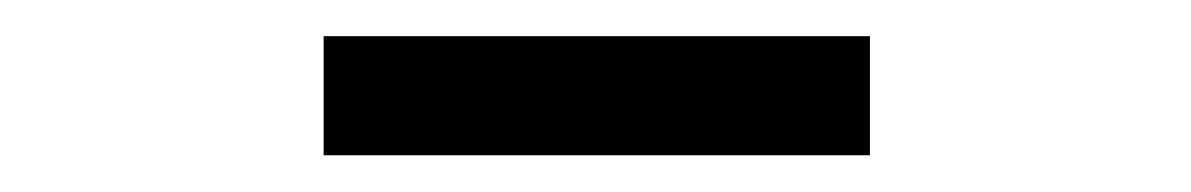

<svg xmlns="http://www.w3.org/2000/svg" viewBox="-20 -755 645 104"><path d="M155.3 -670.9V-735.4H451.2V-670.9Z"/></svg>

Font: GenYoGothic TW TTF Regular
Style: Regular
Weight: 400
Version: Version 1.300